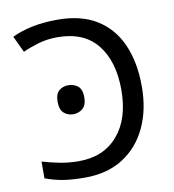

<svg xmlns="http://www.w3.org/2000/svg" viewBox="-82 -796 796 879"><g transform="rotate(-10 316.0 -357.0)"><path d="M243 10Q184 10 141.5 3Q99 -4 59 -19V-97Q100 -85 141.5 -77Q183 -69 229 -69Q344 -69 410 -146Q476 -223 476 -357Q476 -490 414 -567.5Q352 -645 229 -645Q181 -645 140.5 -633Q100 -621 67 -606L31 -682Q72 -702 125 -713Q178 -724 243 -724Q353 -724 425.5 -679Q498 -634 534.5 -551.5Q571 -469 571 -356Q571 -248 532 -165.5Q493 -83 420 -36.5Q347 10 243 10ZM179 -353Q179 -390 197 -405Q215 -420 240 -420Q266 -420 284.5 -405Q303 -390 303 -353Q303 -317 284.5 -301Q266 -285 240 -285Q215 -285 197 -301Q179 -317 179 -353Z"/></g></svg>

Font: Noto Sans
Style: Regular
Weight: 400
Designer: Monotype Design Team
Foundry: Monotype Imaging Inc.
Version: Version 2.007